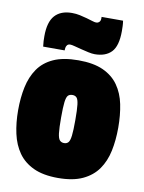

<svg xmlns="http://www.w3.org/2000/svg" viewBox="-88 -845 689 916"><g transform="rotate(10 256.5 -386.5)"><path d="M14 -276Q14 -337 25 -388.5Q36 -440 62.5 -478.5Q89 -517 136 -538.5Q183 -560 257 -560Q330 -560 377 -538.5Q424 -517 451 -478.5Q478 -440 488.5 -388.5Q499 -337 499 -276Q499 -215 488 -163Q477 -111 450 -72.5Q423 -34 376 -12Q329 10 257 10Q185 10 138 -12Q91 -34 64 -72.5Q37 -111 25.5 -163Q14 -215 14 -276ZM222 -276Q222 -226 225 -201Q228 -176 236 -167.5Q244 -159 257 -159Q270 -159 277.5 -167.5Q285 -176 288 -201Q291 -226 291 -276Q291 -327 288 -351.5Q285 -376 277.5 -384Q270 -392 257 -392Q243 -392 235.5 -384Q228 -376 225 -351.5Q222 -327 222 -276ZM79 -595Q77 -609 76.5 -621.5Q76 -634 76 -645Q76 -714 104.5 -745.5Q133 -777 187 -777Q207 -777 225.5 -773Q244 -769 260 -764.5Q276 -760 288.5 -756Q301 -752 308 -752Q314 -752 319 -755Q324 -758 326.5 -763Q329 -768 329 -775Q329 -777 329 -779.5Q329 -782 329 -783H433Q435 -770 435.5 -757.5Q436 -745 436 -733Q436 -661 408 -631.5Q380 -602 327 -602Q314 -602 296 -606Q278 -610 260 -614.5Q242 -619 227 -623Q212 -627 205 -627Q195 -627 190 -621Q185 -615 184 -607Q184 -603 183.5 -600Q183 -597 183 -595Z"/></g></svg>

Font: Georama SemiCondensed Black
Style: Regular
Weight: 900
Width: 4
Designer: Jean-Baptiste Levee
Foundry: Production Type
Version: Version 1.001